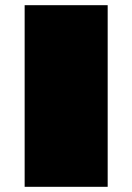

<svg xmlns="http://www.w3.org/2000/svg" viewBox="-20 -720 510 740"><path d="M75 0V-700H395V0Z"/></svg>

Font: Georama ExtraExtended Black
Style: Regular
Weight: 900
Width: 8
Designer: Jean-Baptiste Levee
Foundry: Production Type
Version: Version 1.000